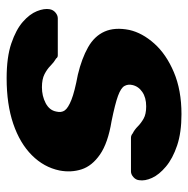

<svg xmlns="http://www.w3.org/2000/svg" viewBox="-14 -556 580 593"><g transform="rotate(90 276.5 -260.0)"><path d="M222 10Q157 10 114.5 -4.5Q72 -19 48 -40Q24 -61 15 -83.5Q6 -106 9 -123Q11 -134 19.5 -141Q28 -148 37 -148H151Q154 -148 156.5 -147Q159 -146 161 -143Q173 -136 183.5 -125.5Q194 -115 209.5 -107Q225 -99 250 -99Q277 -99 299 -110.5Q321 -122 325 -143Q329 -159 321.5 -169.5Q314 -180 289 -190Q264 -200 211 -210Q161 -222 126.5 -241.5Q92 -261 78 -292.5Q64 -324 73 -369Q82 -409 115 -446Q148 -483 203.5 -506.5Q259 -530 333 -530Q390 -530 430 -516.5Q470 -503 495 -482Q520 -461 530 -439Q540 -417 537 -399Q536 -389 527.5 -381.5Q519 -374 510 -374H406Q402 -374 398.5 -375.5Q395 -377 393 -379Q381 -385 371 -395Q361 -405 347 -413Q333 -421 309 -421Q282 -421 264.5 -409Q247 -397 243 -378Q240 -365 246 -354Q252 -343 276.5 -334Q301 -325 355 -314Q422 -303 457.5 -278.5Q493 -254 503.5 -221.5Q514 -189 507 -153Q497 -105 460 -68Q423 -31 363 -10.5Q303 10 222 10Z"/></g></svg>

Font: Rubik
Style: Bold Italic
Weight: 700
Italic angle: -12°
Designer: Hubert and Fischer
Foundry: Hubert and Fischer
Version: Version 2.300;gftools[0.9.30]